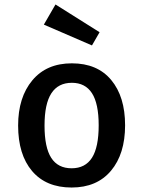

<svg xmlns="http://www.w3.org/2000/svg" viewBox="-20 -825 640 858"><path d="M539 -265Q539 -137 476 -62Q413 13 300 13Q186 13 123.5 -60.5Q61 -134 61 -264Q61 -390 124.5 -466Q188 -542 301 -542Q415 -542 477 -467.5Q539 -393 539 -265ZM179 -264Q179 -166 209 -119.5Q239 -73 300 -73Q361 -73 391 -120Q421 -167 421 -265Q421 -362 391 -408.5Q361 -455 301 -455Q240 -455 209.5 -408Q179 -361 179 -264ZM176 -715 228 -805 425 -681 391 -622Z"/></svg>

Font: Fira Mono Medium
Style: Regular
Weight: 500
Designer: Carrois Corporate & Edenspiekermann AG
Foundry: Carrois Corporate GbR & Edenspiekermann AG
Version: Version 3.206